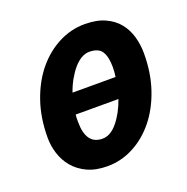

<svg xmlns="http://www.w3.org/2000/svg" viewBox="-101 -609 698 717"><g transform="rotate(-20 248.0 -250.0)"><path d="M34 -162Q34 -241 56.5 -306Q79 -371 117 -417Q155 -463 204.5 -488.5Q254 -514 308 -514Q356 -514 389 -499Q422 -484 442 -459Q462 -434 471 -402Q480 -370 480 -336Q480 -258 458 -193.5Q436 -129 398.5 -83Q361 -37 312 -11.5Q263 14 209 14Q162 14 129 -1.5Q96 -17 75 -42Q54 -67 44 -98.5Q34 -130 34 -162ZM350 -289Q353 -308 353 -328Q353 -368 339.5 -389.5Q326 -411 289 -411Q273 -411 257 -401.5Q241 -392 227 -375.5Q213 -359 200.5 -337Q188 -315 179 -289ZM162 -208Q161 -200 161 -193Q161 -186 161 -179Q161 -89 226 -89Q258 -89 286 -123Q314 -157 332 -208Z"/></g></svg>

Font: PT Sans
Style: Bold Italic
Weight: 700
Italic angle: -12°
Designer: A.Korolkova, O.Umpeleva, V.Yefimov
Foundry: ParaType Ltd
Version: Version 2.003W OFL